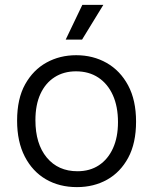

<svg xmlns="http://www.w3.org/2000/svg" viewBox="-20 -753 627 786"><path d="M295 13Q223 13 168 -19Q113 -51 81.5 -112Q50 -173 50 -259Q50 -349 83 -408Q116 -467 170.5 -497Q225 -527 292 -527Q361 -527 416.5 -495.5Q472 -464 504.5 -403.5Q537 -343 537 -255Q537 -167 505 -107.5Q473 -48 418.5 -17.5Q364 13 295 13ZM297 -52Q348 -52 385 -76.5Q422 -101 442.5 -146Q463 -191 463 -253Q463 -317 442 -363.5Q421 -410 382.5 -435.5Q344 -461 291 -461Q241 -461 203.5 -437Q166 -413 145.5 -368.5Q125 -324 125 -261Q125 -164 171.5 -108Q218 -52 297 -52ZM316 -591H249L317 -733H403Z"/></svg>

Font: Bricolage Grotesque 36pt Light
Style: Regular
Weight: 300
Designer: Mathieu Triay
Foundry: Atelier Triay
Version: Version 1.001;gftools[0.9.33.dev8+g029e19f]